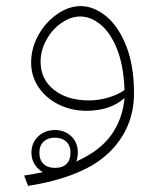

<svg xmlns="http://www.w3.org/2000/svg" viewBox="-20 -363 528 629"><path d="M419 -58Q419 58 336.5 137.5Q254 217 72 246L59 212Q84 209 120 201Q103 191 93 174.5Q83 158 83 137Q83 105 105 84Q127 63 160 63Q192 63 213.5 83.5Q235 104 235 137Q235 151 230 166Q308 131 345 78.5Q382 26 388 -42Q365 -21 333 -10.5Q301 0 264 0Q214 0 172.5 -20.5Q131 -41 106.5 -77Q82 -113 82 -158Q82 -205 105.5 -247.5Q129 -290 167 -316.5Q205 -343 244 -343Q287 -343 327.5 -310Q368 -277 393.5 -212.5Q419 -148 419 -58ZM272 -34Q302 -34 333.5 -43Q365 -52 388 -68Q385 -148 363.5 -202Q342 -256 309.5 -282.5Q277 -309 243 -309Q212 -309 181.5 -288Q151 -267 132 -232.5Q113 -198 113 -161Q113 -103 157 -68.5Q201 -34 272 -34ZM109 137Q109 161 122.5 174Q136 187 160 187Q185 187 198 174Q211 161 211 137Q211 114 197 101Q183 88 160 88Q137 88 123 101Q109 114 109 137Z"/></svg>

Font: FiraGO UltraLight
Style: Italic
Weight: 200
Italic angle: -8°
Designer: bBox Type GmbH
Foundry: bBox Type GmbH
Version: Version 1.001